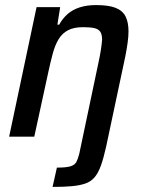

<svg xmlns="http://www.w3.org/2000/svg" viewBox="-20 -538 561 756"><path d="M187 198 204 122Q240 122 257 117Q274 112 280.5 100Q287 88 292 68L367 -288Q374 -320 377.5 -343.5Q381 -367 382 -382Q382 -403 374.5 -413.5Q367 -424 350.5 -427.5Q334 -431 307 -431Q271 -431 248 -419Q225 -407 211 -384Q197 -361 188 -328Q179 -295 170 -253L115 0H16L124 -510H217L206 -441H213Q227 -466 246.5 -483Q266 -500 294 -509Q322 -518 358 -518Q408 -518 435.5 -507Q463 -496 474.5 -473Q486 -450 486 -414Q486 -395 482.5 -369.5Q479 -344 473 -314L398 39Q388 84 377.5 113.5Q367 143 352.5 160Q338 177 316.5 184.5Q295 192 264 195Q233 198 187 198Z"/></svg>

Font: Saira SemiCondensed Medium
Style: Italic
Weight: 500
Width: 4
Italic angle: -12°
Designer: Hector Gatti with collaboration of the Omnibus-Type team
Foundry: Omnibus-Type
Version: Version 1.101